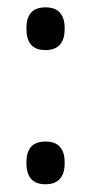

<svg xmlns="http://www.w3.org/2000/svg" viewBox="-20 -478 240 508"><path d="M100.5 9.5Q74.5 9.5 62.2 -4.8Q50 -19 50 -45V-50Q50 -75.5 62.2 -89.5Q74.5 -103.5 100.5 -103.5Q126 -103.5 138.5 -89.5Q151 -75.5 151 -50V-45Q151 -19 138.5 -4.8Q126 9.5 100.5 9.5ZM100.5 -345.5Q74.5 -345.5 62.2 -359.8Q50 -374 50 -400V-405Q50 -430.5 62.2 -444.5Q74.5 -458.5 100.5 -458.5Q126 -458.5 138.5 -444.5Q151 -430.5 151 -405V-400Q151 -374 138.5 -359.8Q126 -345.5 100.5 -345.5Z"/></svg>

Font: Anek Bangla
Style: Regular
Weight: 400
Designer: Sulekha Rajkumar (Bangla), Yesha Goshar (Latin)
Foundry: Ek Type
Version: Version 1.003